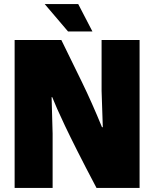

<svg xmlns="http://www.w3.org/2000/svg" viewBox="-20 -925 761 945"><path d="M52 -728H282Q334 -622 383 -521.5Q432 -421 482 -299H486L480 -478V-728H667V0H455Q398 -108 360.5 -182.5Q323 -257 299.5 -306.5Q276 -356 261.5 -389Q247 -422 237 -447H234L239 -267V0H52ZM315 -770 200 -905H365L435 -770Z"/></svg>

Font: Murecho Black
Style: Regular
Weight: 900
Designer: Neil Summerour
Foundry: Positype
Version: Version 1.010; ttfautohint (v1.8.3)